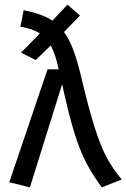

<svg xmlns="http://www.w3.org/2000/svg" viewBox="-20 -796 545 828"><path d="M505 -22 419 12Q380 -41 352.5 -93Q325 -145 300 -225.5Q275 -306 248 -433L109 12L20 -10L185 -497H233Q220 -561 199 -600L134 -537L71 -569L152 -652Q121 -672 68 -681L82 -752Q163 -736 206 -707L271 -776L325 -729L256 -658Q278 -628 295 -583.5Q312 -539 328 -473Q361 -333 387 -250.5Q413 -168 439.5 -118Q466 -68 505 -22Z"/></svg>

Font: FiraGO
Style: Regular
Weight: 400
Designer: bBox Type
Foundry: bBox Type GmbH
Version: Version 1.001;April 20, 2020;FontCreator 12.0.0.2555 64-bit